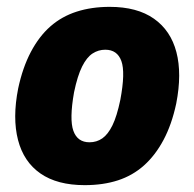

<svg xmlns="http://www.w3.org/2000/svg" viewBox="-20 -529 567 560"><path d="M227 11Q147 11 98 -23Q49 -57 32.5 -121Q16 -185 33 -271Q46 -332 70 -377.5Q94 -423 127 -452Q160 -481 203.5 -495Q247 -509 300 -509Q380 -509 429 -474.5Q478 -440 494.5 -377Q511 -314 494 -227Q481 -166 457 -121Q433 -76 400 -46.5Q367 -17 324 -3Q281 11 227 11ZM241 -114Q262 -114 278.5 -125.5Q295 -137 308 -163.5Q321 -190 331 -238Q346 -318 334 -351Q322 -384 287 -384Q267 -384 250 -373Q233 -362 219.5 -335Q206 -308 196 -260Q182 -181 194 -147.5Q206 -114 241 -114Z"/></svg>

Font: Nunito Sans 10pt Condensed Black
Style: Italic
Weight: 900
Width: 3
Italic angle: -9°
Designer: Vernon Adams
Foundry: Vernon Adams
Version: Version 3.101;gftools[0.9.27]